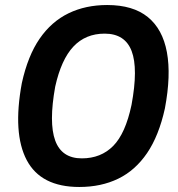

<svg xmlns="http://www.w3.org/2000/svg" viewBox="-20 -735 711 765"><path d="M296 10Q143 10 86.5 -97Q30 -204 67 -404Q91 -513 138 -581Q185 -649 253 -682Q321 -715 407 -715Q510 -715 569 -667Q628 -619 645 -527Q662 -435 637 -303Q613 -194 566 -125Q519 -56 451 -23Q383 10 296 10ZM306 -104Q382 -104 431 -153.5Q480 -203 504 -317Q531 -462 504.5 -531.5Q478 -601 397 -601Q321 -601 272.5 -549.5Q224 -498 200 -390Q174 -246 200 -175Q226 -104 306 -104Z"/></svg>

Font: Nunito Sans 7pt SemiExpanded
Style: Bold Italic
Weight: 700
Width: 6
Italic angle: -9°
Designer: Vernon Adams
Foundry: Vernon Adams
Version: Version 3.101;gftools[0.9.27]